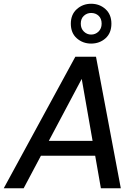

<svg xmlns="http://www.w3.org/2000/svg" viewBox="-37 -1002 736 1022"><path d="M-17 0 364 -700H474L606 0H500L398 -582L89 0ZM122 -173 163 -252H508L521 -173ZM448 -770Q404 -770 372 -798Q340 -826 340 -876Q340 -925 372 -953.5Q404 -982 448 -982Q493 -982 524.5 -953.5Q556 -925 556 -876Q556 -826 524.5 -798Q493 -770 448 -770ZM448 -818Q471 -818 487.5 -834Q504 -850 504 -876Q504 -903 488 -918Q472 -933 448 -933Q426 -933 409.5 -918Q393 -903 393 -876Q393 -850 409.5 -834Q426 -818 448 -818Z"/></svg>

Font: DM Sans 12pt Medium
Style: Italic
Weight: 500
Italic angle: -10°
Version: Version 4.004;gftools[0.9.30]